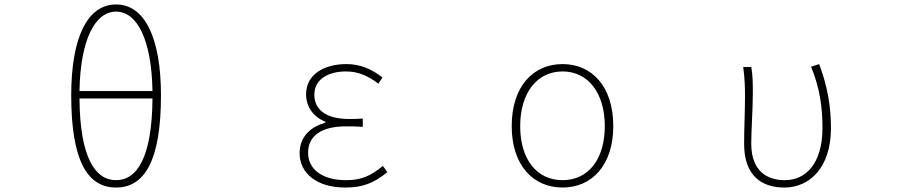

<svg xmlns="http://www.w3.org/2000/svg" viewBox="-20 -827 4040 860"><path d="M500 13C628 13 701 -108 701 -400C701 -658 628 -807 500 -807C371 -807 299 -658 299 -400C299 -108 371 13 500 13ZM500 -20C406 -20 338 -122 336 -386H663C661 -122 594 -20 500 -20ZM336 -419C340 -652 407 -775 500 -775C593 -775 659 -652 663 -419Z M1526 13C1605 13 1655 -7 1715 -56L1695 -84C1639 -37 1595 -20 1530 -20C1426 -20 1360 -67 1360 -143C1360 -217 1418 -261 1529 -261C1554 -261 1574 -261 1605 -259V-296C1578 -294 1565 -294 1545 -294C1433 -294 1388 -341 1388 -403C1388 -474 1453 -507 1530 -507C1585 -507 1629 -487 1675 -452L1693 -480C1647 -516 1596 -540 1532 -540C1432 -540 1351 -494 1351 -405C1351 -350 1382 -304 1437 -282V-277C1379 -262 1322 -220 1322 -141C1322 -51 1399 13 1526 13Z M2500 13C2630 13 2727 -86 2727 -262C2727 -441 2630 -540 2500 -540C2369 -540 2272 -441 2272 -262C2272 -86 2369 13 2500 13ZM2500 -20C2383 -20 2310 -115 2310 -262C2310 -408 2383 -507 2500 -507C2616 -507 2689 -408 2689 -262C2689 -115 2616 -20 2500 -20Z M3494 13C3605 13 3702 -75 3702 -253C3702 -351 3686 -443 3649 -540L3613 -528C3653 -431 3664 -343 3664 -254C3664 -93 3588 -20 3496 -20C3417 -20 3345 -59 3345 -184C3345 -245 3352 -338 3352 -409C3352 -453 3352 -489 3345 -527H3309C3316 -474 3317 -438 3317 -396C3317 -325 3313 -254 3313 -183C3313 -38 3393 13 3494 13Z"/></svg>

Font: Harano Aji Gothic CN ExtraLight
Style: Regular
Weight: 250
Foundry: Masamichi Hosoda
Version: HaranoAjiGothicCN-ExtraLight version 20230610;ttx 4.39.4